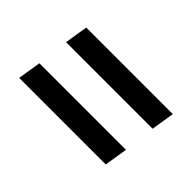

<svg xmlns="http://www.w3.org/2000/svg" viewBox="-45 -546 585 585"><g transform="rotate(45 247.5 -253.5)"><path d="M79 -380 67 -305H440L452 -380ZM55 -202 43 -127H416L428 -202Z"/></g></svg>

Font: Smiley Sans Oblique
Style: Regular
Weight: 400
Italic angle: -8°
Designer: oooooohmygosh, Nagisa Chen, Janine Sui, Heda Shi, Jian Li
Foundry: atelierAnchor
Version: Version 2.0.1